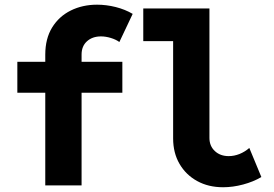

<svg xmlns="http://www.w3.org/2000/svg" viewBox="-20 -788 1165 816"><path d="M172.4 0V-555.7Q172.4 -623.5 201.4 -670.9Q230.5 -718.3 280.5 -743.2Q330.6 -768.1 392.6 -768.1Q431.6 -768.1 471.7 -758.1Q511.7 -748 543.9 -729L487.3 -609.4Q472.7 -620.1 450.9 -626.7Q429.2 -633.3 409.2 -633.3Q372.6 -633.3 349.6 -612.5Q326.7 -591.8 326.7 -556.2V0ZM53.7 -394V-525.4H500V-394ZM928.2 7.8Q865.7 7.8 817.9 -18.6Q770 -44.9 742.9 -91.6Q715.8 -138.2 715.8 -199.7V-752H870.1V-201.7Q870.1 -167.5 893.1 -146Q916 -124.5 952.1 -124.5Q975.1 -124.5 997.8 -133.5Q1020.5 -142.6 1039.6 -159.2L1090.8 -35.6Q1057.1 -15.6 1013.4 -3.9Q969.7 7.8 928.2 7.8ZM588.9 -613.3V-752H870.1V-613.3Z"/></svg>

Font: Reddit Mono ExtraBold
Style: Regular
Weight: 800
Monospace: yes
Designer: Stephen Hutchings
Foundry: Reddit
Version: Version 1.014